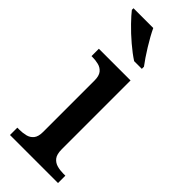

<svg xmlns="http://www.w3.org/2000/svg" viewBox="-251 -798 831 831"><g transform="rotate(45 164.5 -383.0)"><path d="M21 0V-45H34Q54 -45 72 -49.5Q90 -54 101.5 -68Q113 -82 113 -111V-425Q113 -454 101.5 -468Q90 -482 72 -486.5Q54 -491 34 -491H29V-536H223V-115Q223 -84 234.5 -69.5Q246 -55 264 -50Q282 -45 302 -45H315V0ZM175 -606Q147 -624 113.5 -652.5Q80 -681 52 -710Q24 -739 11 -756V-766H132Q148 -732 174 -690Q200 -648 222 -619V-606Z"/></g></svg>

Font: Noto Serif Bengali Medium
Style: Regular
Weight: 500
Designer: Juan Bruce, Universal Thirst, Indian Type Foundry and the Monotype Design Team.
Foundry: Monotype Imaging Inc.
Version: Version 2.003; ttfautohint (v1.8.4.7-5d5b)